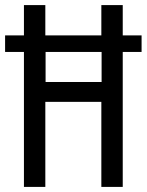

<svg xmlns="http://www.w3.org/2000/svg" viewBox="-22 -734 576 754"><path d="M72 0H156V-334H376V0H460V-530H534V-595H460V-714H376V-595H156V-714H72V-595H-2V-530H72ZM157 -412V-530H377V-412Z"/></svg>

Font: Noto Sans Ethiopic ExtCond
Style: Regular
Weight: 400
Width: 2
Designer: Monotype Design Team
Foundry: Monotype Imaging Inc.
Version: Version 2.102